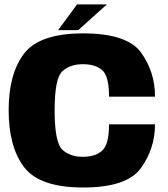

<svg xmlns="http://www.w3.org/2000/svg" viewBox="-20 -830 746 854"><path d="M350 4Q545.5 4 607.5 -83.2Q669.5 -170.5 669.5 -277H465Q465 -187 434.2 -159.8Q403.5 -132.5 348.5 -132.5Q292 -132.5 257.5 -164Q223 -195.5 223 -339.5Q223 -482.5 257.8 -513.5Q292.5 -544.5 348.5 -544.5Q404 -544.5 434.5 -518Q465 -491.5 465 -400H669.5Q669.5 -510 607.8 -595.8Q546 -681.5 350 -681.5Q156 -681.5 87.2 -591.8Q18.5 -502 18.5 -339.5Q18.5 -177 87.2 -86.5Q156 4 350 4ZM238.5 -696H328L455.5 -810.5H323Z"/></svg>

Font: Anybody Thin ExtraBold
Style: Regular
Weight: 800
Version: Version 1.113;gftools[0.9.25]